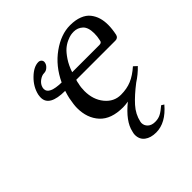

<svg xmlns="http://www.w3.org/2000/svg" viewBox="-176 -573 912 912"><g transform="rotate(-45 280.0 -117.0)"><path d="M279.8 -276.9H335H462.9Q478.5 -276.9 480 -291Q484.9 -311 484.9 -333Q484.9 -373.5 466.1 -390.9Q447.3 -408.2 420.9 -408.2Q411.6 -408.2 401.4 -406.5Q391.1 -404.8 373.5 -397Q356 -389.2 340.8 -376Q325.7 -362.8 308.6 -337.2Q291.5 -311.5 279.8 -276.9ZM481 141.1Q424.3 208 359.9 208Q323.7 208 301.8 191.4Q279.8 174.8 279.8 144Q279.8 135.7 283.2 124Q294.9 68.4 368.2 8.8Q348.6 12.2 333 12.2Q253.4 12.2 214.6 -30Q175.8 -72.3 175.8 -140.1Q175.8 -161.6 183.1 -199.2Q186 -213.4 193.8 -237.8Q88.9 -237.8 88.9 -296.9Q88.9 -304.2 90.8 -315.9Q100.6 -358.4 134.8 -391.6Q168.9 -424.8 200.2 -424.8Q209 -424.8 215.1 -419.2Q221.2 -413.6 221.2 -404.8Q221.2 -400.9 220.2 -398.9Q217.8 -387.7 206.8 -377.9Q195.8 -368.2 183.1 -368.2Q167 -368.2 150.1 -355.5Q133.3 -342.8 128.9 -324.2Q128.9 -322.8 128.4 -319.8Q127.9 -316.9 127.9 -315.9Q127.9 -279.3 210 -277.8Q245.6 -353.5 307.4 -397.7Q369.1 -441.9 430.2 -441.9Q466.3 -441.9 492.4 -431.6Q518.6 -421.4 533 -402.8Q547.4 -384.3 553.7 -362.8Q560.1 -341.3 560.1 -314.9Q560.1 -288.1 553.2 -254.9Q548.8 -237.8 530.8 -237.8H268.1Q264.2 -226.6 263.2 -217.8Q257.8 -196.8 257.8 -172.9Q257.8 -114.3 289.6 -75.7Q321.3 -37.1 368.2 -37.1Q408.2 -37.1 439.5 -50.3Q470.7 -63.5 503.9 -92.8L521 -77.1Q494.1 -48.8 460 -26.9Q411.6 10.3 381.6 43.7Q351.6 77.1 342.8 118.2Q342.8 119.6 342.3 122.3Q341.8 125 341.8 126Q341.8 144 355.2 156.5Q368.7 168.9 392.1 168.9Q413.1 168.9 429.2 160.6Q445.3 152.3 467.8 132.8Z"/></g></svg>

Font: Linux Libertine G
Style: Italic
Weight: 400
Italic angle: -12°
Designer: Philipp H. Poll
Foundry: Philipp H. Poll
Version: Version 5.1.3